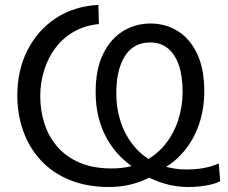

<svg xmlns="http://www.w3.org/2000/svg" viewBox="-20 -746 922 777"><path d="M421.9 10.8Q331.4 10.8 262 -17.7Q192.5 -46.2 145.5 -97Q98.4 -147.7 74.3 -215Q50.1 -282.2 50.1 -359.2Q50.1 -461.7 91.2 -542.8Q132.4 -623.9 206.1 -672.5Q279.9 -721.1 378 -726.2L380.4 -648.7Q323 -643 278.5 -617.4Q234.1 -591.8 204.1 -551.6Q174 -511.3 158.5 -461.2Q142.9 -411.1 142.9 -356.6Q142.9 -298.5 159.9 -245.8Q176.8 -193.1 212.1 -152.3Q247.4 -111.4 302 -87.9Q356.6 -64.3 432.2 -64.3Q503.5 -64.3 557.2 -90Q610.9 -115.8 646.8 -159.8Q682.7 -203.9 700.9 -259.4Q719 -314.9 719 -374.6Q719 -437.3 703.8 -482Q688.5 -526.7 659.3 -550.4Q630.1 -574.1 587.7 -574.1Q520.1 -574.1 485.4 -518.8Q450.6 -463.4 450.6 -368.3Q450.6 -305.4 469.6 -249.6Q488.7 -193.8 525.4 -151Q562.1 -108.3 615.5 -84.2Q668.8 -60.2 737.4 -60.2Q761.3 -60.2 783.4 -62.8Q805.6 -65.4 826.1 -70.7Q846.7 -76.1 865.4 -84.5L871.2 -12.1Q853.2 -3.7 831.3 1.3Q809.4 6.4 786.6 8.6Q763.7 10.8 742.4 10.8Q694.4 10.8 649.8 -1.8Q605.2 -14.4 566.8 -35.9L539.2 -56.2Q486.8 -87.6 448.1 -133.5Q409.4 -179.3 388.3 -239.6Q367.1 -299.9 367.1 -374.5Q367.1 -465.1 396.9 -526.7Q426.7 -588.3 477.1 -619.5Q527.5 -650.8 588.9 -650.8Q651.2 -650.8 700.5 -619.5Q749.8 -588.2 778.3 -527.3Q806.7 -466.5 806.7 -377.4Q806.7 -305.6 785.7 -243.9Q764.6 -182.2 725.7 -135.1Q686.8 -88 632.8 -59.9L601.7 -37.1Q563.4 -13.8 517.5 -1.5Q471.6 10.8 421.9 10.8Z"/></svg>

Font: Commissioner Thin
Style: Regular
Weight: 100
Designer: Kostas Bartsokas
Foundry: Kostas Bartsokas
Version: Version 1.001;gftools[0.9.23]